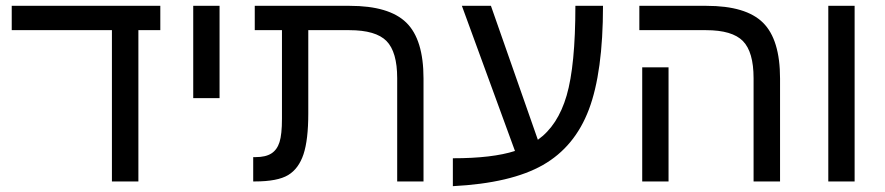

<svg xmlns="http://www.w3.org/2000/svg" viewBox="-20 -619 3020 655"><path d="M452.1 0H361.8V-516.1H20V-599.1H526.9V-516.1H452.1Z M639.2 -599.1H729V-284.2H639.2Z M941.9 -516.1H849.1V-599.1H1172.9Q1307.6 -599.1 1366.2 -541.7Q1424.8 -484.4 1424.8 -351.1V0H1335V-352.1Q1335 -441.9 1298.6 -479Q1262.2 -516.1 1171.9 -516.1H1031.7V-231.9Q1031.7 -142.1 1015.4 -92.8Q999 -43.5 962.9 -21.7Q926.8 0 849.1 0H843.8V-83H852.1Q886.2 -83 905.8 -95.5Q925.3 -107.9 933.6 -134.3Q941.9 -160.6 941.9 -213.9Z M1524.9 -79.1Q1659.7 -79.1 1736.8 -104L1555.7 -599.1H1654.8L1814.9 -142.1Q1883.3 -190.9 1913.1 -293.2Q1942.9 -395.5 1942.9 -599.1H2037.1Q2037.1 -373 1989 -245.6Q1940.9 -118.2 1832.3 -56.2Q1723.6 5.9 1524.9 16.1Z M2260.7 0H2170.9V-389.2H2260.7ZM2641.1 0H2550.8V-352.1Q2550.8 -441.9 2514.4 -479Q2478 -516.1 2388.7 -516.1H2161.1V-599.1H2390.1Q2524.9 -599.1 2583 -541.5Q2641.1 -483.9 2641.1 -351.1Z M2805.7 -599.1H2895.5V0H2805.7Z"/></svg>

Font: Arial
Style: Regular
Weight: 400
Designer: Steve Matteson
Foundry: Ascender Corporation
Version: Version 2.00.3